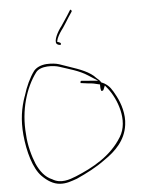

<svg xmlns="http://www.w3.org/2000/svg" viewBox="-54 -832 647 856"><g transform="rotate(-5 269.5 -403.5)"><path d="M36 -250C43 -176 64 -98 101 -61C124 -38 150 -21 180 -19C209 -17 231 -26 257 -35C303 -56 345 -77 387 -108C437 -142 483 -187 492 -255C499 -302 483 -352 465 -386C448 -418 439 -433 416 -447L401 -454V-455C398 -461 393 -466 382 -475C358 -503 311 -520 269 -534L223 -550C208 -555 188 -557 166 -556C139 -554 120 -544 109 -531C88 -503 70 -464 58 -424V-422H57C39 -371 30 -318 36 -250ZM48 -251C38 -361 70 -460 117 -523C138 -552 199 -547 222 -539C263 -525 309 -514 347 -489L389 -462L314 -468C313 -468 310 -465 310 -464C310 -457 311 -458 313 -458L343 -454C361 -453 376 -450 394 -445H396V-435C396 -426 398 -417 400 -415C402 -415 408 -416 409 -419L417 -438L430 -422C466 -376 508 -275 463 -203C413 -121 329 -77 254 -46C224 -34 184 -19 147 -42C115 -55 94 -84 79 -117C64 -153 50 -204 48 -251ZM109 -532C109 -532 109 -531 109 -531C109 -531 109 -532 109 -532ZM219 -642C223 -637 237 -633 238 -638C239 -643 237 -645 232 -647L222 -651L226 -665C233 -682 242 -695 254 -711C263 -724 272 -739 282 -755L298 -779C301 -783 294 -792 291 -786L276 -762C266 -747 257 -733 248 -720C229 -696 208 -656 219 -642ZM416 -447Z"/></g></svg>

Font: Stray Cat
Style: HlCn
Weight: 100
Version: Version 1.0